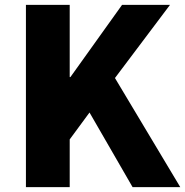

<svg xmlns="http://www.w3.org/2000/svg" viewBox="-20 -765 757 785"><path d="M86 0H265V-195L346 -305L522 0H717L450 -446L675 -745H479L268 -450H265V-745H86Z"/></svg>

Font: Noto Sans JP Black
Style: Regular
Weight: 900
Designer: Ryoko NISHIZUKA 西塚涼子 (kana, bopomofo & ideographs); Paul D. Hunt (Latin, Greek & Cyrillic); Sandoll Communications 산돌커뮤니
Foundry: Adobe
Version: Version 2.002;hotconv 1.0.116;makeotfexe 2.5.65601